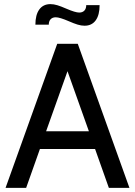

<svg xmlns="http://www.w3.org/2000/svg" viewBox="-20 -913 656 933"><path d="M442 -189H174L107 0H7L258 -700H358L609 0H509ZM412 -275 308 -567 204 -275ZM314 -810Q270 -829 251 -829Q235 -829 226 -819.5Q217 -810 217 -793H152Q152 -841 171 -867Q190 -893 225 -893Q241 -893 259 -887.5Q277 -882 302 -871Q346 -852 365 -852Q381 -852 390 -861.5Q399 -871 399 -888H464Q464 -840 445 -814Q426 -788 391 -788Q375 -788 357 -793.5Q339 -799 314 -810Z"/></svg>

Font: Cabin
Style: Regular
Weight: 400
Designer: Pablo Impallari
Foundry: Pablo Impallari. http://www.impallari.com Igino Marini. http://www.ikern.com
Version: Version 2.200